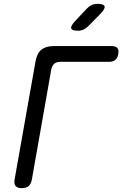

<svg xmlns="http://www.w3.org/2000/svg" viewBox="-20 -970 640 1000"><path d="M93 10Q71 10 61.5 -1Q52 -12 56 -35L165 -650Q172 -691 195 -710.5Q218 -730 259 -730H563Q583 -730 591.5 -719.5Q600 -709 596 -689Q593 -669 581 -658.5Q569 -648 548 -648H294Q274 -648 262.5 -638Q251 -628 247 -608L146 -35Q142 -12 129 -1Q116 10 93 10ZM386 -810Q355 -810 351 -822Q347 -834 370 -859L431 -924Q443 -937 457 -943.5Q471 -950 488 -950Q520 -950 524.5 -937.5Q529 -925 504 -899L440 -834Q428 -822 415 -816Q402 -810 386 -810Z"/></svg>

Font: Maple Mono Normal NL
Style: Italic
Weight: 400
Italic angle: -10°
Monospace: yes
Designer: subframe7536
Version: Version 7.000